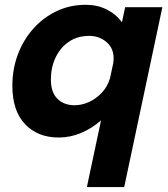

<svg xmlns="http://www.w3.org/2000/svg" viewBox="-20 -561 700 800"><path d="M225 12Q137 12 84.2 -43.8Q31.5 -99.5 31.5 -204Q31.5 -272.5 54.2 -333.5Q77 -394.5 118.2 -441Q159.5 -487.5 215.2 -514.2Q271 -541 337.5 -541Q385.5 -541 424.5 -521.5Q463.5 -502 488 -468L501.5 -531H656.5L497.5 218.5H342L401 -59.5Q363 -26 317.8 -7Q272.5 12 225 12ZM192 -229.5Q192 -176.5 219.2 -149.5Q246.5 -122.5 290.5 -122.5Q321 -122.5 351.2 -136.2Q381.5 -150 405 -175.5Q428.5 -201 438.5 -235.5L452 -298.5Q453.5 -310 453.5 -317Q453.5 -361 423.2 -386.2Q393 -411.5 352 -411.5Q302.5 -411.5 266.8 -387Q231 -362.5 211.5 -321Q192 -279.5 192 -229.5Z"/></svg>

Font: Epilogue
Style: Bold Italic
Weight: 700
Italic angle: -12°
Designer: Tyler Finck
Foundry: Etcetera Type Co
Version: Version 2.111; ttfautohint (v1.8.3)